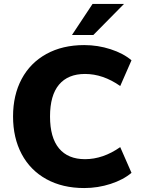

<svg xmlns="http://www.w3.org/2000/svg" viewBox="-20 -942 718 971"><path d="M46 -353Q46 -461 89.5 -542.5Q133 -624 214.5 -669Q296 -714 406 -714Q475 -714 539.5 -693Q604 -672 645 -637L588 -507Q501 -568 410 -568Q324 -568 278.5 -514Q233 -460 233 -353Q233 -246 278.5 -191.5Q324 -137 410 -137Q501 -137 588 -198L645 -68Q604 -33 539.5 -12Q475 9 406 9Q296 9 214.5 -36Q133 -81 89.5 -163Q46 -245 46 -353ZM452 -765H344L448 -922H607Z"/></svg>

Font: wassup Sans
Style: Black
Weight: 900
Version: Version 2.001